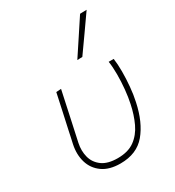

<svg xmlns="http://www.w3.org/2000/svg" viewBox="-191 -906 935 1027"><g transform="rotate(-30 276.5 -392.5)"><path d="M250 9Q182 9 140 -21Q98 -51 83.2 -100.5Q68.5 -150 81 -208.5Q85.5 -229 89.5 -247Q93.5 -265 97 -282.5Q109.5 -339 120.5 -389.8Q131.5 -440.5 143 -494L173.5 -496Q154 -405.5 137.5 -328.5Q121 -251.5 109.5 -199.5Q100 -154.5 110.5 -114.2Q121 -74 155.5 -48.5Q190 -23 252 -23Q316 -23 356 -52Q396 -81 419.2 -130.2Q442.5 -179.5 455 -240Q463 -276.5 467.5 -322.5Q472 -368.5 472 -414Q472 -459.5 466.5 -494H497.5Q502.5 -459.5 502.5 -414.2Q502.5 -369 498.2 -321.8Q494 -274.5 485 -234Q461.5 -122.5 406.5 -56.8Q351.5 9 250 9ZM326 -586Q361 -639 395 -690.5Q429 -742 462.5 -793L503.5 -794Q467 -742 430.8 -690.5Q394.5 -639 357.5 -587Z"/></g></svg>

Font: Commissioner Thin
Style: Italic
Weight: 100
Italic angle: -12°
Designer: Kostas Bartsokas
Foundry: Kostas Bartsokas
Version: Version 1.000; ttfautohint (v1.8.3)